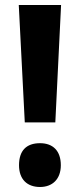

<svg xmlns="http://www.w3.org/2000/svg" viewBox="-20 -785 320 767"><path d="M79 -296H201L224 -765H55ZM140 -38C189 -38 223 -69 223 -125C223 -183 191 -213 140 -213C85 -213 56 -183 56 -125C56 -69 88 -38 140 -38Z"/></svg>

Font: Noto Sans Tamil UI ExtraCondensed ExtraBold
Style: Regular
Weight: 800
Width: 2
Designer: Jelle Bosma - Monotype Design Team
Foundry: Monotype Imaging Inc.
Version: Version 2.004